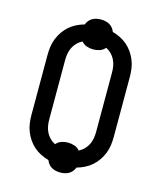

<svg xmlns="http://www.w3.org/2000/svg" viewBox="-122 -870 843 1005"><g transform="rotate(15 300.0 -367.5)"><path d="M300 47Q288 47 276 44.5Q264 42 253.5 36Q243 30 235.5 20.5Q228 11 224 0Q202 -6 181 -16.5Q160 -27 143 -42Q126 -57 113 -76Q100 -95 91.5 -116.5Q83 -138 80 -160.5Q77 -183 77 -206V-529Q77 -552 80 -574.5Q83 -597 91.5 -618.5Q100 -640 113 -659Q126 -678 143 -693Q160 -708 181 -718.5Q202 -729 224 -735Q228 -746 235.5 -755.5Q243 -765 253.5 -771Q264 -777 276 -779.5Q288 -782 300 -782Q312 -782 324 -779.5Q336 -777 346.5 -771Q357 -765 364.5 -755.5Q372 -746 376 -735Q398 -729 419 -718.5Q440 -708 457 -693Q474 -678 487 -659Q500 -640 508.5 -618.5Q517 -597 520 -574.5Q523 -552 523 -529V-206Q523 -183 520 -160.5Q517 -138 508.5 -116.5Q500 -95 487 -76Q474 -57 457 -42Q440 -27 419 -16.5Q398 -6 376 0Q372 11 364.5 20.5Q357 30 346.5 36Q336 42 324 44.5Q312 47 300 47ZM364 -89Q380 -97 392.5 -109.5Q405 -122 413 -138Q421 -154 424 -171.5Q427 -189 427 -206V-529Q427 -546 424 -563.5Q421 -581 413 -597Q405 -613 392.5 -625.5Q380 -638 364 -646Q353 -632 335.5 -626Q318 -620 300 -620Q282 -620 264.5 -626Q247 -632 236 -646Q220 -638 207.5 -625.5Q195 -613 187 -597Q179 -581 176 -563.5Q173 -546 173 -529V-206Q173 -189 176 -171.5Q179 -154 187 -138Q195 -122 207.5 -109.5Q220 -97 236 -89Q247 -103 264.5 -109Q282 -115 300 -115Q318 -115 335.5 -109Q353 -103 364 -89Z"/></g></svg>

Font: Iosevka Fixed Curly Md Ex
Style: Regular
Weight: 500
Width: 7
Monospace: yes
Designer: Belleve Invis
Foundry: Belleve Invis
Version: Version 30.1.2